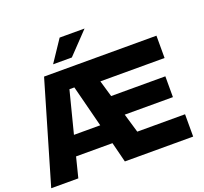

<svg xmlns="http://www.w3.org/2000/svg" viewBox="-156 -1135 1398 1318"><g transform="rotate(-20 543.5 -476.0)"><path d="M303 -795 408 -952H590L440 -795ZM0 0 216 -737H1037V-574H568L603 -454H999V-302H647L688 -163H1037V0H538L501 -147H235L198 0ZM272 -291H464L386 -596H350Z"/></g></svg>

Font: Tomorrow
Style: Bold
Weight: 700
Designer: Tony de Marco, Monica Rizzolli
Foundry: Just in Type
Version: Version 2.002